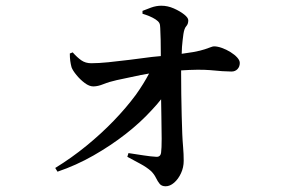

<svg xmlns="http://www.w3.org/2000/svg" viewBox="-20 -602 1040 671"><path d="M429 -67Q456 -63 481.5 -59Q507 -55 526 -54Q541 -53 543 -69Q545 -83 545 -117Q545 -151 544 -195Q544 -225 543 -255Q529 -237 511 -218Q471 -174 419 -133.5Q367 -93 306.5 -58.5Q246 -24 181 -2L173 -15Q230 -50 281.5 -92Q333 -134 377 -179.5Q421 -225 455 -271Q482 -309 501 -345Q487 -342 473 -340Q424 -330 388 -322Q361 -316 341.5 -308Q322 -300 306 -300Q292 -300 276 -312Q260 -324 247 -340Q234 -356 230 -367Q227 -378 225.5 -389.5Q224 -401 224 -415L234 -419Q250 -401 264.5 -391Q279 -381 299 -381Q324 -381 359 -384.5Q394 -388 433.5 -393Q473 -398 511 -403Q527 -405 542 -406Q542 -410 542 -415Q542 -438 541.5 -462.5Q541 -487 540 -504Q540 -516 536.5 -522Q533 -528 524 -534Q513 -541 502 -545.5Q491 -550 478 -554V-564Q490 -569 508 -575.5Q526 -582 544 -582Q566 -582 587.5 -572.5Q609 -563 623.5 -551.5Q638 -540 638 -531Q638 -518 631 -510.5Q624 -503 621 -483Q618 -462 616 -438Q615 -425 615 -414Q638 -417 655 -420Q682 -425 696.5 -430Q711 -435 717.5 -437.5Q724 -440 728 -440Q740 -440 755.5 -434.5Q771 -429 785.5 -420Q800 -411 809 -401Q818 -391 818 -382Q818 -369 810 -360.5Q802 -352 789 -352Q763 -352 713 -357Q675 -360 613 -356Q613 -351 613 -345Q613 -313 613.5 -274Q614 -235 615 -198Q616 -161 617 -134Q618 -110 620 -87Q622 -64 622 -40Q622 -17 612.5 3.5Q603 24 588.5 36.5Q574 49 559 49Q545 49 538 40.5Q531 32 525 19.5Q519 7 508 -4Q492 -18 470.5 -29.5Q449 -41 425 -54Z"/></svg>

Font: Early Summer Mincho SemiBold
Style: Regular
Weight: 600
Designer: GuiWonder
Version: Version 1.002